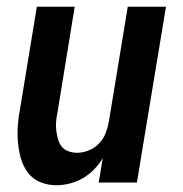

<svg xmlns="http://www.w3.org/2000/svg" viewBox="-20 -540 540 568"><path d="M147 8Q121 8 98.5 -1.5Q76 -11 62 -30Q48 -49 41.5 -72.5Q35 -96 33 -121Q31 -146 33 -171.5Q35 -197 40 -222L89 -520H201L150 -207Q147 -193 146 -180Q145 -167 146.5 -154Q148 -141 151.5 -128.5Q155 -116 162.5 -106.5Q170 -97 182.5 -92.5Q195 -88 208 -88Q225 -88 242.5 -95Q260 -102 273 -115.5Q286 -129 292.5 -146Q299 -163 302 -180L358 -520H471L385 0H272L284 -72Q273 -54 258 -38.5Q243 -23 224.5 -12.5Q206 -2 186 3Q166 8 147 8Z"/></svg>

Font: Iosevka SS04
Style: Bold Italic
Weight: 700
Italic angle: -9°
Monospace: yes
Designer: Belleve Invis
Foundry: Belleve Invis
Version: Version 19.0.0; ttfautohint (v1.8.4)